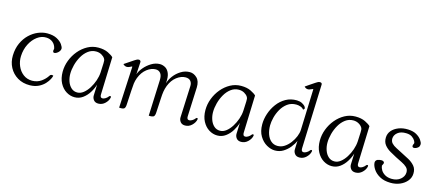

<svg xmlns="http://www.w3.org/2000/svg" viewBox="-52 -1234 4048 1777"><g transform="rotate(15 1972.0 -346.0)"><path d="M267 -35Q317 -36 353.5 -62Q390 -88 411 -122Q421 -140 445 -131Q444 -120 432.5 -97Q421 -74 398.5 -49.5Q376 -25 341 -7.5Q306 10 258 11Q190 12 139 -18.5Q88 -49 60.5 -101Q33 -153 35 -216Q37 -282 60.5 -334Q84 -386 121.5 -422Q159 -458 203.5 -476.5Q248 -495 291 -495Q348 -495 384 -475.5Q420 -456 437 -431.5Q454 -407 454 -392Q454 -379 444.5 -366Q435 -353 422 -345Q409 -337 398.5 -337Q388 -337 385 -350Q384 -356 386 -363Q388 -370 388 -374Q381 -411 355 -432.5Q329 -454 292 -455Q246 -457 205 -426.5Q164 -396 138 -344.5Q112 -293 109 -229Q107 -180 126 -135Q145 -90 181.5 -62.5Q218 -35 267 -35Z M685 11Q643 11 605 -12.5Q567 -36 543 -81Q519 -126 519 -189Q519 -245 539.5 -298.5Q560 -352 596 -395Q632 -438 679.5 -464Q727 -490 782 -490Q838 -490 875.5 -471.5Q913 -453 928 -437L916 -79Q915 -67 919.5 -56.5Q924 -46 940 -46Q950 -46 965.5 -55Q981 -64 993 -80Q998 -87 1005.5 -85Q1013 -83 1011 -73Q1005 -42 977.5 -15.5Q950 11 913 11Q883 11 868 -8.5Q853 -28 854 -52L858 -156Q847 -118 823 -79Q799 -40 764 -14.5Q729 11 685 11ZM592 -188Q592 -151 604 -116.5Q616 -82 640 -60Q664 -38 698 -38Q729 -38 757 -60Q785 -82 807.5 -117.5Q830 -153 844 -194Q858 -235 860 -273L864 -362Q865 -378 863.5 -388Q862 -398 857 -406Q846 -424 823 -437Q800 -450 771 -450Q729 -450 695.5 -425Q662 -400 639 -360Q616 -320 604 -274.5Q592 -229 592 -188Z M1394 -2 1408 -345Q1410 -390 1393 -411.5Q1376 -433 1347 -433Q1304 -433 1262.5 -401Q1221 -369 1198 -310Q1187 -281 1183.5 -253Q1180 -225 1178 -182L1171 -54Q1170 -20 1158.5 -10Q1147 0 1110 -3L1130 -400Q1126 -404 1112 -395Q1072 -373 1044 -403Q1061 -414 1085 -430.5Q1109 -447 1130.5 -461Q1152 -475 1159 -477Q1173 -482 1182.5 -476.5Q1192 -471 1191 -458L1184 -343Q1195 -375 1223.5 -409Q1252 -443 1291 -466.5Q1330 -490 1372 -490Q1397 -490 1422 -476.5Q1447 -463 1461.5 -429Q1476 -395 1470 -332Q1480 -369 1507 -405Q1534 -441 1573.5 -465.5Q1613 -490 1658 -490Q1696 -490 1727 -460Q1758 -430 1756 -369L1744 -91Q1743 -79 1747.5 -68.5Q1752 -58 1768 -58Q1778 -58 1794 -67Q1810 -76 1822 -92Q1827 -99 1834 -97Q1841 -95 1839 -85Q1833 -54 1805.5 -27.5Q1778 -1 1741 -1Q1711 -1 1696 -20.5Q1681 -40 1682 -64L1695 -363Q1697 -395 1681 -414Q1665 -433 1633 -433Q1590 -433 1548 -401Q1506 -369 1483 -310Q1472 -281 1467.5 -253Q1463 -225 1461 -182L1454 -54Q1453 -20 1442 -10Q1431 0 1394 -2Z M2053 11Q2011 11 1973 -12.5Q1935 -36 1911 -81Q1887 -126 1887 -189Q1887 -245 1907.5 -298.5Q1928 -352 1964 -395Q2000 -438 2047.5 -464Q2095 -490 2150 -490Q2206 -490 2243.5 -471.5Q2281 -453 2296 -437L2284 -79Q2283 -67 2287.5 -56.5Q2292 -46 2308 -46Q2318 -46 2333.5 -55Q2349 -64 2361 -80Q2366 -87 2373.5 -85Q2381 -83 2379 -73Q2373 -42 2345.5 -15.5Q2318 11 2281 11Q2251 11 2236 -8.5Q2221 -28 2222 -52L2226 -156Q2215 -118 2191 -79Q2167 -40 2132 -14.5Q2097 11 2053 11ZM1960 -188Q1960 -151 1972 -116.5Q1984 -82 2008 -60Q2032 -38 2066 -38Q2097 -38 2125 -60Q2153 -82 2175.5 -117.5Q2198 -153 2212 -194Q2226 -235 2228 -273L2232 -362Q2233 -378 2231.5 -388Q2230 -398 2225 -406Q2214 -424 2191 -437Q2168 -450 2139 -450Q2097 -450 2063.5 -425Q2030 -400 2007 -360Q1984 -320 1972 -274.5Q1960 -229 1960 -188Z M2604 7Q2565 7 2524.5 -16Q2484 -39 2456.5 -84.5Q2429 -130 2429 -197Q2429 -248 2446.5 -300.5Q2464 -353 2497 -397.5Q2530 -442 2577 -468.5Q2624 -495 2683 -494Q2713 -493 2732.5 -482.5Q2752 -472 2761 -462Q2769 -453 2771 -443.5Q2773 -434 2759 -426Q2748 -441 2727.5 -448Q2707 -455 2687 -455Q2638 -455 2603 -429Q2568 -403 2545.5 -363.5Q2523 -324 2512.5 -281.5Q2502 -239 2502 -206Q2502 -160 2515 -122.5Q2528 -85 2554 -62.5Q2580 -40 2617 -40Q2652 -40 2682 -59.5Q2712 -79 2735.5 -110Q2759 -141 2773 -175.5Q2787 -210 2788 -239L2802 -633Q2801 -634 2797.5 -633.5Q2794 -633 2784 -628Q2744 -607 2718 -636Q2734 -647 2758 -663.5Q2782 -680 2803.5 -694Q2825 -708 2832 -710Q2846 -715 2856 -710Q2866 -705 2865 -692L2843 -79Q2842 -67 2846.5 -56.5Q2851 -46 2867 -46Q2877 -46 2893 -55Q2909 -64 2921 -80Q2926 -87 2933 -85Q2940 -83 2938 -73Q2932 -42 2904.5 -15.5Q2877 11 2840 11Q2810 11 2795 -8.5Q2780 -28 2781 -52L2784 -133Q2770 -100 2744 -68Q2718 -36 2683 -14.5Q2648 7 2604 7Z M3149 11Q3107 11 3069 -12.5Q3031 -36 3007 -81Q2983 -126 2983 -189Q2983 -245 3003.5 -298.5Q3024 -352 3060 -395Q3096 -438 3143.5 -464Q3191 -490 3246 -490Q3302 -490 3339.5 -471.5Q3377 -453 3392 -437L3380 -79Q3379 -67 3383.5 -56.5Q3388 -46 3404 -46Q3414 -46 3429.5 -55Q3445 -64 3457 -80Q3462 -87 3469.5 -85Q3477 -83 3475 -73Q3469 -42 3441.5 -15.5Q3414 11 3377 11Q3347 11 3332 -8.5Q3317 -28 3318 -52L3322 -156Q3311 -118 3287 -79Q3263 -40 3228 -14.5Q3193 11 3149 11ZM3056 -188Q3056 -151 3068 -116.5Q3080 -82 3104 -60Q3128 -38 3162 -38Q3193 -38 3221 -60Q3249 -82 3271.5 -117.5Q3294 -153 3308 -194Q3322 -235 3324 -273L3328 -362Q3329 -378 3327.5 -388Q3326 -398 3321 -406Q3310 -424 3287 -437Q3264 -450 3235 -450Q3193 -450 3159.5 -425Q3126 -400 3103 -360Q3080 -320 3068 -274.5Q3056 -229 3056 -188Z M3626 -381Q3626 -354 3642.5 -336.5Q3659 -319 3687 -305Q3715 -291 3747 -274Q3781 -257 3817 -237.5Q3853 -218 3877 -189.5Q3901 -161 3899 -117Q3898 -78 3872 -46.5Q3846 -15 3804.5 2.5Q3763 20 3713 19Q3652 18 3611 -5Q3570 -28 3548.5 -60.5Q3527 -93 3525 -121Q3523 -154 3566 -160Q3598 -165 3607 -150Q3612 -143 3607.5 -134Q3603 -125 3598 -114Q3600 -93 3613 -71.5Q3626 -50 3651.5 -35Q3677 -20 3715 -19Q3767 -18 3800 -45.5Q3833 -73 3834 -111Q3835 -141 3815.5 -159.5Q3796 -178 3766 -192.5Q3736 -207 3705 -223Q3675 -239 3642.5 -257.5Q3610 -276 3587.5 -304Q3565 -332 3566 -375Q3567 -413 3591 -441.5Q3615 -470 3656 -486Q3697 -502 3747 -500Q3797 -498 3828.5 -479.5Q3860 -461 3876 -438Q3892 -415 3893 -400Q3894 -392 3889.5 -378.5Q3885 -365 3862 -354Q3849 -348 3838 -349.5Q3827 -351 3825 -361Q3824 -368 3826.5 -375.5Q3829 -383 3833 -390Q3835 -397 3826 -414Q3817 -431 3796 -446Q3775 -461 3740 -462Q3687 -464 3657 -439.5Q3627 -415 3626 -381Z"/></g></svg>

Font: Diphylleia
Style: Regular
Weight: 400
Designer: Minha Hyung
Foundry: JAMO
Version: Version 1.000; ttfautohint (v1.8.4.7-5d5b);gftools[0.9.28]